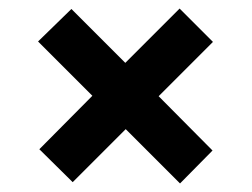

<svg xmlns="http://www.w3.org/2000/svg" viewBox="-20 -455 590 449"><path d="M351 -230 477 -103 401 -26 274 -153 150 -29 72 -106 196 -231 69 -358 147 -434 273 -308 400 -435 478 -357Z"/></svg>

Font: Ysabeau Ultrabold
Style: Regular
Weight: 800
Designer: Christian Thalmann (Catharsis Fonts)
Version: Version 0.003